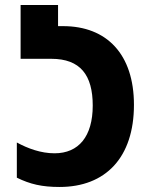

<svg xmlns="http://www.w3.org/2000/svg" viewBox="-20 -734 598 764"><path d="M217 10C400 10 513 -107 513 -317C513 -518 405 -630 231 -630H211V-714H62V-500H184C300 -500 349 -435 349 -314C349 -191 293 -124 197 -124C143 -124 91 -143 47 -167V-27C100 -1 147 10 217 10Z"/></svg>

Font: Noto Sans Georgian Condensed ExtraBold
Style: Regular
Weight: 800
Width: 3
Designer: Monotype Design Team, Akaki Razmadze
Foundry: Google LLC
Version: Version 2.005